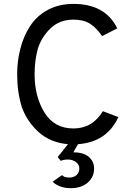

<svg xmlns="http://www.w3.org/2000/svg" viewBox="-20 -732 687 989"><path d="M344.7 237.3Q286.1 237.3 251 204.1Q267.6 192.4 299.8 169.9Q309.6 182.6 336.9 182.6Q359.4 182.6 374 169.9Q388.7 156.2 388.7 134.8Q388.7 116.2 371.1 102.5Q353.5 89.8 331.1 89.8Q306.6 89.8 293 96.7Q288.1 90.8 277.3 77.1Q290 60.5 330.1 10.7Q239.3 2.9 177.7 -52.7Q117.2 -108.4 91.8 -182.6Q68.4 -258.8 68.4 -349.6Q68.4 -418.9 85 -481.4Q100.6 -543.9 133.8 -595.7Q168 -649.4 225.6 -680.7Q283.2 -711.9 358.4 -711.9Q522.5 -711.9 584 -585.9Q557.6 -572.3 505.9 -545.9Q477.5 -587.9 444.3 -609.4Q411.1 -630.9 358.4 -630.9Q287.1 -630.9 240.2 -585.9Q193.4 -541 174.8 -480.5Q158.2 -419.9 158.2 -349.6Q158.2 -235.4 209 -152.3Q259.8 -70.3 358.4 -70.3Q456.1 -70.3 509.8 -159.2Q537.1 -149.4 589.8 -128.9Q530.3 0 381.8 10.7Q374 25.4 357.4 52.7Q412.1 52.7 438.5 77.1Q464.8 100.6 464.8 135.7Q464.8 179.7 431.6 209Q398.4 237.3 344.7 237.3Z"/></svg>

Font: Overpass
Style: Regular
Weight: 400
Designer: Delve Withrington, Thomas Jockin
Version: Version 3.000;DELV;Overpass; ttfautohint (v1.5)